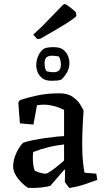

<svg xmlns="http://www.w3.org/2000/svg" viewBox="-20 -934 528 965"><path d="M233 0Q216 5 185.5 8.5Q155 12 121 10Q106 1 89 -15.5Q72 -32 59.5 -53Q47 -74 46 -96Q46 -131 62.5 -166Q79 -201 97 -217Q118 -224 148.5 -230Q179 -236 210.5 -240.5Q242 -245 267 -247.5Q292 -250 302 -250V-381Q284 -392 255 -400Q226 -408 198 -408Q189 -408 181 -407Q173 -406 166 -405L148 -308L80 -314L72 -419L79 -430Q112 -442 164 -453.5Q216 -465 279 -465Q320 -465 345 -447.5Q370 -430 383 -409Q396 -388 400 -378Q398 -352 396.5 -321Q395 -290 394 -263Q393 -236 393 -222Q393 -157 397.5 -117Q402 -77 405 -66L464 -61L469 -30Q440 -19 405.5 -7.5Q371 4 328 11L306 -19L307 -81H303Q286 -62 268 -40.5Q250 -19 233 0ZM154 -77Q160 -73 177.5 -67Q195 -61 212 -61Q218 -63 231.5 -71.5Q245 -80 260 -92Q275 -104 287 -114Q299 -124 302 -128V-208Q224 -200 147 -170Q146 -163 145.5 -156Q145 -149 145 -143Q145 -121 147.5 -104.5Q150 -88 154 -77ZM240 -528Q208 -528 191.5 -541.5Q175 -555 168.5 -573Q162 -591 162 -604Q162 -628 171 -650.5Q180 -673 200 -689Q211 -694 223.5 -695.5Q236 -697 251 -697Q283 -697 299.5 -683Q316 -669 322.5 -651Q329 -633 329 -620Q329 -595 319.5 -575.5Q310 -556 290 -535Q279 -530 266.5 -529Q254 -528 240 -528ZM250 -571Q267 -571 276.5 -580Q286 -589 286 -611Q286 -619 284 -629.5Q282 -640 276 -650Q269 -652 259.5 -653Q250 -654 241 -654Q224 -654 214 -646Q204 -638 204 -615Q204 -606 206 -595Q208 -584 214 -576Q231 -571 250 -571ZM167 -738 147 -760 191 -801 297 -910 306 -914Q311 -913 328 -900.5Q345 -888 361 -873L364 -854Q360 -846 317 -818.5Q274 -791 182 -739Z"/></svg>

Font: Labrada Medium
Style: Regular
Weight: 500
Designer: Mercedes Jáuregui
Foundry: Omnibus-Type Team
Version: Version 1.000; ttfautohint (v1.8.4.7-5d5b)